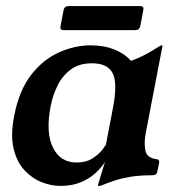

<svg xmlns="http://www.w3.org/2000/svg" viewBox="-20 -600 585 631"><path d="M351 -244Q367 -326 350.5 -359Q334 -392 282 -392Q240 -392 212.5 -371.5Q185 -351 169 -318.5Q153 -286 146 -249Q130 -164 154 -115Q178 -66 232 -66Q263 -66 284 -79.5Q305 -93 316 -107.5Q327 -122 328 -124ZM459 -163Q453 -132 457.5 -106.5Q462 -81 494 -77Q505 -76 503 -65L497 -36Q495 -24 481 -24Q438 -24 408.5 -19Q379 -14 356.5 -6.5Q334 1 312 10Q311 11 306 11H304Q302 11 302 8Q304 2 313 -29Q322 -60 333 -90H338Q334 -81 323 -64.5Q312 -48 293 -30.5Q274 -13 245.5 -1Q217 11 178 11Q148 11 116.5 -1.5Q85 -14 60 -41Q35 -68 24.5 -112.5Q14 -157 27 -221Q43 -303 82 -353.5Q121 -404 173 -427.5Q225 -451 278 -451Q363 -451 411 -400Q440 -411 461 -422.5Q482 -434 495 -442.5Q508 -451 512 -451Q515 -451 514 -449ZM441 -514Q438 -501 425 -501H189Q176 -501 179 -514L189 -567Q192 -580 205 -580H441Q454 -580 451 -567Z"/></svg>

Font: Young Serif Light
Style: Italic
Weight: 300
Italic angle: -10.979°
Designer: Bastien Sozeau
Foundry: NBR — Bastien Sozeau
Version: Version 5.001